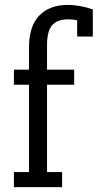

<svg xmlns="http://www.w3.org/2000/svg" viewBox="-20 -767 400 787"><path d="M360.5 -617.3H296.3V-684Q277.8 -687.7 259.3 -687.7Q213.6 -687.7 193.2 -663Q172.8 -638.3 172.8 -582.7V-481.5H284V-419.8H172.8V-61.7H234.6V0H37V-61.7H98.8V-419.8H37V-481.5H98.8V-571.6Q98.8 -660.5 141.4 -703.7Q184 -746.9 258 -746.9Q306.2 -746.9 360.5 -728.4Z"/></svg>

Font: Slabo 27px
Style: Regular
Weight: 400
Version: Version 1.02 Build 003a